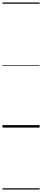

<svg xmlns="http://www.w3.org/2000/svg" viewBox="-20 -1030 340 1550"><path d="M0 490H300V500H0ZM0 -20H300V0H0ZM0 -505H300V-500H0ZM0 -1010H300V-1000H0Z"/></svg>

Font: Playwrite NG Modern Guides
Style: Regular
Weight: 400
Designer: Veronika Burian, José Scaglione
Foundry: TypeTogether
Version: Version 1.003